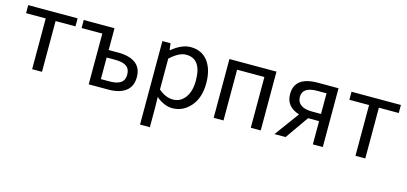

<svg xmlns="http://www.w3.org/2000/svg" viewBox="-66 -1021 3632 1713"><g transform="rotate(15 1749.5 -164.5)"><path d="M210.9 0V-468.8H29.3V-543H485.4V-468.8H301.8V0Z M733.4 0V-468.8H542V-543H826.2V-341.8H916Q1016.6 -341.8 1074.2 -300.3Q1131.8 -258.8 1131.8 -172.9Q1131.8 -85.9 1074.2 -43Q1016.6 0 916 0ZM826.2 -73.2H906.2Q975.6 -73.2 1009.3 -97.2Q1043 -121.1 1043 -172.9Q1043 -224.6 1009.3 -248.5Q975.6 -272.5 906.2 -272.5H826.2Z M1268.6 228.5V-543H1343.8L1351.6 -481.4H1354.5Q1446.3 -556.6 1527.3 -556.6Q1630.9 -556.6 1687.5 -481.9Q1744.1 -407.2 1744.1 -280.3Q1744.1 -146.5 1675.3 -66.9Q1606.4 12.7 1507.8 12.7Q1433.6 12.7 1357.4 -49.8L1359.4 44.9V228.5ZM1648.4 -279.3Q1648.4 -480.5 1505.9 -480.5Q1440.4 -480.5 1359.4 -405.3V-120.1Q1424.8 -63.5 1493.2 -63.5Q1561.5 -63.5 1605 -121.6Q1648.4 -179.7 1648.4 -279.3Z M1887.7 0V-543H2322.3V0H2230.5V-468.8H1978.5V0Z M2803.7 -281.2V-471.7H2718.8Q2582 -471.7 2582 -379.9Q2582 -332 2617.7 -306.6Q2653.3 -281.2 2718.8 -281.2ZM2704.1 -543H2895.5V0H2803.7V-214.8H2704.1H2702.1L2551.8 0H2449.2L2615.2 -226.6Q2491.2 -264.6 2491.2 -381.8Q2491.2 -543 2704.1 -543Z M3197.3 0V-468.8H3015.6V-543H3471.7V-468.8H3288.1V0Z"/></g></svg>

Font: Nasu
Style: Regular
Weight: 400
Designer: Ryoko NISHIZUKA (kana &amp; ideographs); Paul D. Hunt (Latin, Greek &amp; Cyrillic); Wenlong ZHANG (bopomofo); Sandoll C
Version: Version 2014.1215